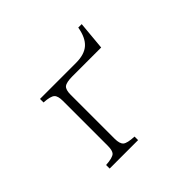

<svg xmlns="http://www.w3.org/2000/svg" viewBox="-193 -1133 1386 1386"><g transform="rotate(-45 500.0 -440.0)"><path d="M199.2 0V-36.1Q270 -40.5 290 -60.5Q306.2 -77.6 306.2 -127V-584Q306.2 -634.3 287.1 -651.9Q266.6 -670.9 199.2 -674.8V-710.9H566.9Q653.3 -710.9 698.5 -751.2Q743.7 -791.5 758.8 -879.9H793.9L773.9 -661.1H481Q418.5 -661.1 397 -643.6Q377 -626.5 377 -576.2V-127Q377 -75.2 397.9 -57.1Q418.5 -39.6 489.7 -36.1V0Z"/></g></svg>

Font: BIZ UDPMincho
Style: Regular
Weight: 400
Designer: TypeBank Co., Ltd.
Foundry: Morisawa Inc.
Version: Version 1.06